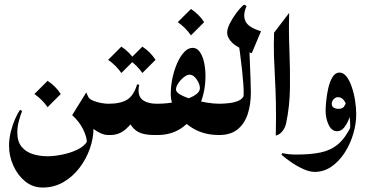

<svg xmlns="http://www.w3.org/2000/svg" viewBox="-20 -590 1606 839"><path d="M452.6 -136.7Q462.9 -136.7 469.5 -124.5Q476.1 -112.3 479.5 -96.2Q482.9 -80.1 482.9 -68.4Q482.9 -57.1 479.5 -40.8Q476.1 -24.4 469.5 -12.2Q462.9 0 452.6 0Q437 0 419.2 -8.1Q401.4 -16.1 386.5 -28.1Q371.6 -40 365.2 -51.3V-167.5Q370.1 -157.2 386 -150.4Q401.9 -143.6 420.7 -140.1Q439.5 -136.7 452.6 -136.7ZM356.9 -186Q375.5 -148.9 382.1 -107.2Q388.7 -65.4 388.7 -31.2Q388.7 13.7 372.6 59.6Q356.4 105.5 326.9 144Q297.4 182.6 256.6 206.1Q215.8 229.5 166.5 229.5Q123 229.5 89.8 202.4Q56.6 175.3 38.1 133.3Q19.5 91.3 19.5 47.4Q19.5 16.1 27.3 -14.9Q35.2 -45.9 46.4 -71Q57.6 -96.2 67.9 -109.9L76.7 -105Q67.9 -83 61.8 -59.1Q55.7 -35.2 55.7 -10.3Q55.7 28.3 74.2 51Q92.8 73.7 123 83.3Q153.3 92.8 188.5 92.8Q215.3 92.8 250.5 85.9Q285.6 79.1 316.9 64.5Q348.1 49.8 362.3 25.9L359.9 35.6Q359.9 8.8 343.3 -24.9Q326.7 -58.6 295.4 -86.9ZM188 -236.8Q223.1 -213.9 245.6 -179.2L188 -121.6Q165 -154.8 130.4 -179.2Z M452.6 0Q443.4 0 434.1 -20Q424.8 -40 424.8 -68.4Q424.8 -97.2 434.1 -116.9Q443.4 -136.7 452.6 -136.7H455.1Q506.8 -136.7 535.6 -154.5Q564.5 -172.4 579.1 -221.2L588.4 -219.7Q585.4 -206.5 585.4 -196.3Q585.4 -164.1 607.2 -150.4Q628.9 -136.7 665 -136.7H667.5Q677.2 -136.7 690.7 -116.9Q704.1 -97.2 704.1 -68.4Q704.1 -40 690.9 -20Q677.7 0 667.5 0H655.3Q621.1 0 597.7 -7.6Q574.2 -15.1 556.9 -36.9Q539.6 -58.6 522.5 -100.1L582 -90.3Q558.1 -50.3 529.1 -25.1Q500 0 462.4 0ZM510.3 -386.2Q545.4 -363.3 567.9 -328.6L510.3 -271Q487.3 -304.2 452.6 -328.6ZM602.1 -386.2Q637.2 -363.3 659.7 -328.6L602.1 -271Q579.1 -304.2 544.4 -328.6Z M821.8 -380.9Q840.8 -380.9 853.3 -363Q865.7 -345.2 871.8 -317.1Q877.9 -289.1 877.9 -257.8Q877.9 -190.9 853.3 -132.1Q828.6 -73.2 781.7 -36.6Q734.9 0 667.5 0Q657.7 0 645.8 -20Q633.8 -40 633.8 -68.4Q633.8 -97.2 645.8 -116.9Q657.7 -136.7 667.5 -136.7Q711.4 -136.7 754.4 -145.8Q797.4 -154.8 825.4 -170.2Q853.5 -185.5 853.5 -205.1Q853.5 -222.7 839.4 -243.2Q825.2 -263.7 808.6 -263.7Q797.4 -263.7 783.4 -252.7Q769.5 -241.7 759.3 -226.6Q749 -211.4 749 -198.7Q749 -187 769.3 -175.8Q789.6 -164.6 820.1 -155.8Q850.6 -147 882.6 -141.8Q914.6 -136.7 937.5 -136.7Q947.8 -136.7 961.2 -116.9Q974.6 -97.2 974.6 -68.4Q974.6 -40 961.2 -20Q947.8 0 937.5 0Q874 0 826.4 -27.3Q778.8 -54.7 752.4 -95.9Q726.1 -137.2 726.1 -178.7Q726.1 -213.4 733.6 -248.8Q741.2 -284.2 754.4 -314.2Q767.6 -344.2 784.9 -362.5Q802.2 -380.9 821.8 -380.9ZM814.5 -550.8Q849.6 -527.8 872.1 -493.2L814.5 -435.5Q791.5 -468.8 756.8 -493.2Z M1015.6 -451.2 1067.9 -420.9Q1073.2 -299.3 1074.7 -246.1Q1076.2 -192.9 1076.2 -186Q1076.2 -133.3 1062.3 -91.1Q1048.3 -48.8 1017.8 -24.4Q987.3 0 937.5 0Q927.2 0 920.9 -12.2Q914.6 -24.4 911.6 -40.8Q908.7 -57.1 908.7 -68.4Q908.7 -80.1 911.6 -96.2Q914.6 -112.3 920.9 -124.5Q927.2 -136.7 937.5 -136.7Q958 -136.7 981.7 -139.4Q1005.4 -142.1 1023.9 -150.6Q1042.5 -159.2 1046.9 -176.8L1042.5 -159.7Q1044.9 -168 1044.9 -184.6Q1044.9 -216.8 1037.8 -283.4Q1030.8 -350.1 1015.6 -451.2ZM1046.4 -569.8 1057.6 -564Q1039.6 -523.9 1053 -496.6Q1066.4 -469.2 1120.6 -453.6L1080.1 -357.4Q1018.6 -380.4 995.6 -402.3Q972.7 -424.3 972.7 -448.2Q972.7 -464.4 984.4 -487.8Q996.1 -511.2 1013.2 -533.9Q1030.3 -556.6 1046.4 -569.8Z M1177.7 -447.3 1243.7 -533.7Q1241.2 -457 1244.6 -373.5Q1248 -290 1247.1 -208Q1246.1 -126 1230.5 -52.2Q1226.1 -31.7 1214.1 -16.6Q1202.1 -1.5 1185.1 2.4Q1187 -83.5 1185.5 -143.8Q1184.1 -204.1 1181.4 -251.2Q1178.7 -298.3 1177.2 -344.2Q1175.8 -390.1 1177.7 -447.3Z M1536.6 -89.8Q1536.6 -48.3 1523.4 -4.2Q1510.3 40 1486.1 77.4Q1461.9 114.7 1428.7 137.9Q1395.5 161.1 1355.5 161.1Q1332.5 161.1 1304.7 148.4Q1276.9 135.7 1251.5 118.2Q1226.1 100.6 1210 85.9L1213.4 79.1Q1241.7 85.4 1273.4 85.4Q1336.9 85.4 1381.1 76.2Q1425.3 66.9 1457 40.3Q1488.8 13.7 1514.2 -38.6ZM1506.8 -2Q1510.3 -17.1 1510.3 -40.5Q1510.3 -68.4 1504.4 -97.2Q1498.5 -126 1486.8 -145.8Q1475.1 -165.5 1457 -165.5Q1447.3 -165.5 1438.5 -157Q1429.7 -148.4 1429.7 -136.7Q1429.7 -124 1439.2 -119.1Q1448.7 -114.3 1457.5 -114.3Q1476.1 -114.3 1483.2 -124Q1490.2 -133.8 1493.7 -147.5L1513.7 -98.6Q1510.7 -85 1502.9 -65.7Q1495.1 -46.4 1482.7 -31.5Q1470.2 -16.6 1453.1 -16.6Q1429.2 -16.6 1416 -44.7Q1402.8 -72.8 1402.8 -106.9Q1402.8 -119.6 1405.3 -146.7Q1407.7 -173.8 1414.1 -202.9Q1420.4 -231.9 1432.6 -252.4Q1444.8 -272.9 1463.9 -272.9Q1480.5 -272.9 1493.9 -255.9Q1507.3 -238.8 1516.8 -211.2Q1526.4 -183.6 1531.5 -151.6Q1536.6 -119.6 1536.6 -89.8Q1533.2 -61.5 1525.1 -40.3Q1517.1 -19 1506.8 -2Z"/></svg>

Font: Lateef ExtraBold
Style: Regular
Weight: 800
Designer: SIL International
Foundry: SIL International
Version: Version 4.200